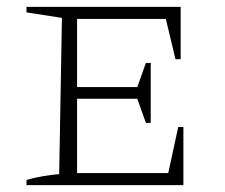

<svg xmlns="http://www.w3.org/2000/svg" viewBox="-20 -538 655 558"><path d="M498 -169H513V0H57V-15Q81 -22 105 -26Q129 -30 152 -32L160 -486L57 -502V-518H505V-366H490L462 -483H204V-285H379L404 -355H418V-181H404L379 -251H204V-35H469Z"/></svg>

Font: Piazzolla SC ExtraLight
Style: Regular
Weight: 200
Designer: Juan Pablo del Peral
Foundry: Huerta Tipografica
Version: Version 1.330